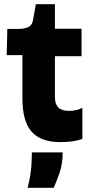

<svg xmlns="http://www.w3.org/2000/svg" viewBox="-20 -665 446 916"><path d="M268 13Q175 13 131 -36.5Q87 -86 87 -195V-402H12L15 -527H69Q101 -528 117.5 -537Q134 -546 138 -571L151 -645H242V-528H369V-397H242V-202Q242 -168 258.5 -152Q275 -136 309 -136Q328 -136 345 -140Q362 -144 373 -151V-2Q341 8 314.5 10.5Q288 13 268 13ZM112 231Q127 169 129.5 128Q132 87 132 62H279Q279 117 264 160Q249 203 236 231Z"/></svg>

Font: Bricolage Grotesque ExtraBold
Style: Regular
Weight: 800
Designer: Mathieu Triay
Foundry: Atelier Triay
Version: Version 1.001;gftools[0.9.33.dev8+g029e19f]